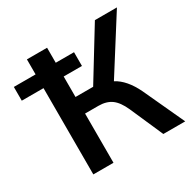

<svg xmlns="http://www.w3.org/2000/svg" viewBox="-169 -879 1041 1039"><g transform="rotate(-30 352.0 -359.5)"><path d="M126 0V-539.1H-9.8V-625H126V-718.8H252V-625H366.2V-539.1H252V-411.1H362.3L550.8 -718.8H688.5L474.6 -380.9Q538.1 -347.7 582 -255.9L700.2 0H563.5L472.7 -207Q448.2 -261.7 416.5 -284.7Q384.8 -307.6 335 -307.6H252V0Z"/></g></svg>

Font: Min Sans SemiBold
Style: Regular
Weight: 600
Designer: Jinseong-Kim, NotoSansCJK, Nunito
Foundry: Jinseong-Kim
Version: Version 1.400;Glyphs 3.1.2 (3151)